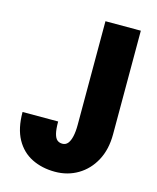

<svg xmlns="http://www.w3.org/2000/svg" viewBox="-109 -787 713 873"><g transform="rotate(15 247.0 -350.5)"><path d="M278.3 -223.1V-710.9H444.8V-223.1Q444.8 -151.9 416.7 -99.6Q388.7 -47.4 340.6 -18.8Q292.5 9.8 232.9 9.8Q171.9 9.8 123.8 -14.2Q75.7 -38.1 48.3 -87.9Q21 -137.7 21 -214.8H188.5Q188.5 -178.7 193.6 -158.4Q198.7 -138.2 208.5 -130.1Q218.3 -122.1 232.9 -122.1Q248.5 -122.1 258.3 -134Q268.1 -146 273.2 -168.7Q278.3 -191.4 278.3 -223.1Z"/></g></svg>

Font: Roboto Condensed Black
Style: Regular
Weight: 900
Designer: Christian Robertson
Foundry: Google
Version: Version 3.008; 2023